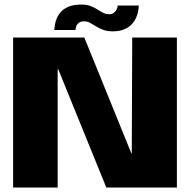

<svg xmlns="http://www.w3.org/2000/svg" viewBox="-20 -844 871 864"><path d="M39 0H239.5V-532.5H242L458.5 0H776V-675H575L573 -153H571.5L359.5 -675H39ZM486 -703Q517.5 -703 538.5 -711.8Q559.5 -720.5 572.5 -734.5Q585.5 -748.5 592.5 -764.2Q599.5 -780 602 -794.8Q604.5 -809.5 604.5 -819H509.5Q509.5 -812 505.5 -802.8Q501.5 -793.5 493 -786.8Q484.5 -780 471.5 -780Q456.5 -780 444 -786.5Q431.5 -793 417.8 -801.8Q404 -810.5 387 -817Q370 -823.5 346 -823.5Q313.5 -823.5 291.5 -815Q269.5 -806.5 256.2 -792.8Q243 -779 236.2 -763.2Q229.5 -747.5 227.2 -733Q225 -718.5 224 -709H320Q320 -716 323.2 -725.5Q326.5 -735 335 -741.5Q343.5 -748 358.5 -748Q373 -748 385.8 -741Q398.5 -734 412.5 -725.2Q426.5 -716.5 444 -709.8Q461.5 -703 486 -703Z"/></svg>

Font: Anybody Thin ExtraBold
Style: Regular
Weight: 800
Version: Version 1.113;gftools[0.9.25]